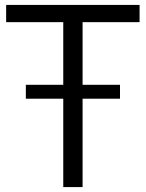

<svg xmlns="http://www.w3.org/2000/svg" viewBox="-20 -760 592 780"><path d="M237 0V-359H85V-415.5H237V-670H5V-740H547V-670H315.5V-415.5H467.5V-359H315.5V0Z"/></svg>

Font: Encode Sans SemiCondensed SemiCondensed
Style: Regular
Weight: 400
Width: 4
Designer: Multiple Designers
Foundry: Impallari Type
Version: Version 3.000; ttfautohint (v1.8.3) -l 8 -r 50 -G 200 -x 14 